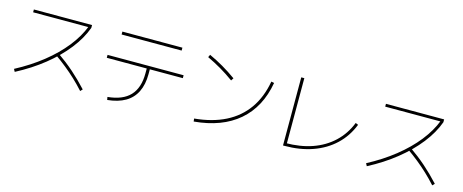

<svg xmlns="http://www.w3.org/2000/svg" viewBox="-42 -1415 5083 2107"><g transform="rotate(15 2500.0 -361.5)"><path d="M116 -31Q284 -120 418.5 -227Q553 -334 647 -452.5Q741 -571 788 -694L796 -685H158V-717H819V-685Q773 -558 676.5 -435Q580 -312 442 -201.5Q304 -91 132 -1ZM880 16Q823 -47 767 -99.5Q711 -152 651.5 -200Q592 -248 524 -296L545 -321Q647 -250 732 -175.5Q817 -101 903 -8Z M1186 1Q1356 -15 1439 -103.5Q1522 -192 1522 -357V-412H1068V-445H1932V-412H1557V-357Q1557 -239 1516 -155.5Q1475 -72 1394 -25Q1313 22 1192 34ZM1159 -701V-734H1841V-701Z M2166 -16Q2368 -35 2516 -109.5Q2664 -184 2756 -314Q2848 -444 2880 -627L2913 -620Q2863 -335 2674 -173Q2485 -11 2170 17ZM2450 -525Q2373 -581 2296.5 -625.5Q2220 -670 2141 -707L2155 -737Q2236 -700 2313.5 -655Q2391 -610 2469 -554Z M3185 17V-757H3220V5L3201 -16Q3371 -16 3507 -63.5Q3643 -111 3741.5 -203.5Q3840 -296 3892 -428L3922 -415Q3868 -277 3765.5 -180.5Q3663 -84 3520 -33.5Q3377 17 3201 17Z M4116 -31Q4284 -120 4418.5 -227Q4553 -334 4647 -452.5Q4741 -571 4788 -694L4796 -685H4158V-717H4819V-685Q4773 -558 4676.5 -435Q4580 -312 4442 -201.5Q4304 -91 4132 -1ZM4880 16Q4823 -47 4767 -99.5Q4711 -152 4651.5 -200Q4592 -248 4524 -296L4545 -321Q4647 -250 4732 -175.5Q4817 -101 4903 -8Z"/></g></svg>

Font: M PLUS 1 Code ExtraLight
Style: Regular
Weight: 250
Designer: Coji Morishita
Foundry: UNDERFOREST DESIGN
Version: Version 1.002